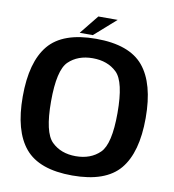

<svg xmlns="http://www.w3.org/2000/svg" viewBox="-87 -869 858 949"><g transform="rotate(10 342.0 -394.0)"><path d="M339 5Q506 5 576.8 -79.8Q647.5 -164.5 647.5 -337.5Q647.5 -510.5 576.8 -595.8Q506 -681 339 -681Q172 -681 101.2 -596Q30.5 -511 30.5 -337.5Q30.5 -164.5 101.5 -79.8Q172.5 5 339 5ZM339 -92Q264.5 -92 218.5 -137Q172.5 -182 172.5 -337.5Q172.5 -495 218.5 -539.2Q264.5 -583.5 339 -583.5Q414 -583.5 460 -539.2Q506 -495 506 -337.5Q506 -182 460 -137Q414 -92 339 -92ZM253 -696H319L427 -791.5H330Z"/></g></svg>

Font: Anybody Thin SemiBold
Style: Regular
Weight: 600
Version: Version 1.113;gftools[0.9.25]